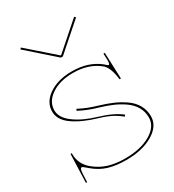

<svg xmlns="http://www.w3.org/2000/svg" viewBox="-182 -860 879 968"><g transform="rotate(-30 257.5 -376.5)"><path d="M89.8 -754.9 243.7 -620.1H246.6L399.9 -754.9L407.2 -747.6L250.5 -609.9H239.3L83 -747.6ZM178.2 -347.2Q222.7 -323.2 280.8 -306.2Q323.7 -293.5 356.7 -279.3Q389.6 -265.1 420.4 -243.9Q451.2 -222.7 468 -193.1Q484.9 -163.6 484.9 -127Q484.9 -70.8 423.6 -34.2Q362.3 2.4 267.6 2.4Q210 2.4 166.3 -10.5Q122.6 -23.4 84 -56.2Q59.1 -79.1 52.7 -79.1Q43.5 -79.1 42 -46.9L40 0H32.7L38.6 -165H45.9V-159.7Q45.9 -101.6 92.3 -63Q129.4 -32.7 171.1 -20Q212.9 -7.3 267.6 -7.3Q356.9 -7.3 414.8 -41Q472.7 -74.7 472.7 -127Q472.7 -160.6 457 -188.2Q441.4 -215.8 412.6 -236.1Q383.8 -256.3 351.8 -270.3Q319.8 -284.2 278.3 -296.4Q221.2 -312.5 173.3 -338.4ZM369.6 -190.9Q343.8 -211.9 318.8 -224.6Q290 -239.3 250 -251Q168 -274.9 116.5 -311Q64.9 -347.2 64.9 -395.5Q64.9 -450.7 117.9 -486.6Q170.9 -522.5 252.4 -522.5Q346.7 -522.5 409.7 -472.2Q413.1 -469.2 417.7 -465.1Q422.4 -460.9 424.8 -459Q427.2 -457 429.2 -457Q436.5 -457 436.5 -480Q436.5 -481 436.3 -484.6Q436 -488.3 435.8 -498.3Q435.5 -508.3 435.1 -520H442.9L448.7 -370.1Q448.7 -366.7 444.3 -366.7Q440.4 -366.7 440.4 -370.1L439.9 -374Q431.2 -440.9 403.3 -463.9Q344.2 -512.7 252.4 -512.7Q176.3 -512.7 127 -479.5Q77.6 -446.3 77.6 -395.5Q77.6 -352.5 126.7 -316.4Q175.8 -280.3 252.4 -257.8Q330.1 -234.9 376 -199.2Z"/></g></svg>

Font: ZnikomitNo25
Style: Regular
Weight: 100
Designer: gluk
Foundry: gluk
Version: Version 0.56